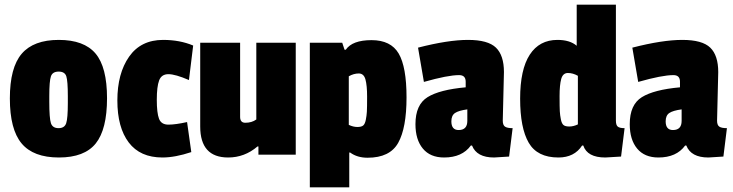

<svg xmlns="http://www.w3.org/2000/svg" viewBox="-20 -661 3125 818"><path d="M22 -241.5Q22 -373 72.5 -432Q123 -491 230.5 -491Q338 -491 387 -433Q436 -375 436 -242.5Q436 -110 388 -50Q340 10 231 10Q122 10 72 -50Q22 -110 22 -241.5ZM190 -252V-228Q190 -157 197 -136Q204 -115 229.5 -115Q255 -115 262 -136Q269 -157 269 -222V-251Q269 -316 262.5 -336Q256 -356 230 -356Q204 -356 197 -336Q190 -316 190 -252Z M777 -141 795 -13Q726 10 672 10Q577 10 528.5 -54Q480 -118 480 -233Q480 -348 530 -419.5Q580 -491 675 -491Q746 -491 803 -467L785 -320Q727 -345 697.5 -345Q668 -345 658 -318.5Q648 -292 648 -236Q648 -180 657.5 -155Q667 -130 697.5 -130Q728 -130 777 -141Z M952 10Q833 10 833 -122V-479H1003V-163Q1003 -138 1025 -138Q1053 -138 1072 -152V-479H1240V-2H1081V-37H1077Q1022 10 952 10Z M1468 -11V137H1300V-479H1438L1448 -449H1453Q1481 -490 1563 -490Q1645 -490 1678.5 -433Q1712 -376 1712 -246Q1712 -116 1676.5 -52.5Q1641 11 1546 11Q1502 11 1472 -11ZM1466 -336V-129Q1485 -120 1502.5 -120Q1520 -120 1527.5 -126.5Q1535 -133 1538.5 -150.5Q1542 -168 1543 -185Q1544 -202 1544 -249.5Q1544 -297 1537 -322.5Q1530 -348 1508.5 -348Q1487 -348 1466 -336Z M2127 -354 2122 -147Q2122 -128 2131.5 -121.5Q2141 -115 2164 -115L2149 6Q2091 10 2085 10Q2011 10 1991 -41H1986Q1949 10 1872 10Q1813 10 1781.5 -28Q1750 -66 1750 -132Q1750 -215 1801.5 -247Q1853 -279 1964 -289V-313Q1964 -341 1936 -341Q1888 -341 1786 -312L1761 -458Q1889 -491 1974 -491Q2059 -491 2093 -458Q2127 -425 2127 -354ZM1934 -107Q1971 -107 1971 -146V-195Q1934 -190 1918.5 -179.5Q1903 -169 1903 -144Q1903 -107 1934 -107Z M2626 6 2559 10Q2482 10 2465 -41H2460Q2427 10 2359 10Q2269 10 2232.5 -53Q2196 -116 2196 -240.5Q2196 -365 2237 -428Q2278 -491 2355 -491Q2408 -491 2437 -466V-641H2604V-147Q2604 -128 2612 -121.5Q2620 -115 2641 -115ZM2442 -131V-338Q2421 -350 2399.5 -350Q2378 -350 2371 -324.5Q2364 -299 2364 -251.5Q2364 -204 2365 -187Q2366 -170 2369.5 -152.5Q2373 -135 2380.5 -128.5Q2388 -122 2405.5 -122Q2423 -122 2442 -131Z M3040 -354 3035 -147Q3035 -128 3044.5 -121.5Q3054 -115 3077 -115L3062 6Q3004 10 2998 10Q2924 10 2904 -41H2899Q2862 10 2785 10Q2726 10 2694.5 -28Q2663 -66 2663 -132Q2663 -215 2714.5 -247Q2766 -279 2877 -289V-313Q2877 -341 2849 -341Q2801 -341 2699 -312L2674 -458Q2802 -491 2887 -491Q2972 -491 3006 -458Q3040 -425 3040 -354ZM2847 -107Q2884 -107 2884 -146V-195Q2847 -190 2831.5 -179.5Q2816 -169 2816 -144Q2816 -107 2847 -107Z"/></svg>

Font: Passion One
Style: Regular
Weight: 400
Designer: Alejandro Lo Celso
Foundry: Fontstage
Version: Version 1.002